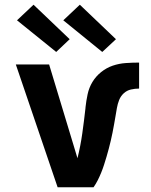

<svg xmlns="http://www.w3.org/2000/svg" viewBox="-20 -793 640 813"><path d="M224 0 47 -520H188L293 -173Q297 -161 300.5 -148Q304 -135 308 -123Q321 -175 328.5 -228.5Q336 -282 342 -336V-338Q345 -366 351 -394Q357 -422 371.5 -446Q386 -470 408.5 -488Q431 -506 457.5 -515Q484 -524 512.5 -526Q541 -528 569 -528V-418Q552 -418 534.5 -414Q517 -410 504 -398Q491 -386 484.5 -369.5Q478 -353 475 -335.5Q472 -318 469 -300.5Q466 -283 463 -266Q460 -249 456.5 -231.5Q453 -214 449 -197Q445 -180 440.5 -163Q436 -146 431 -129Q426 -112 420.5 -95Q415 -78 408.5 -62Q402 -46 394 -30Q386 -14 376 0ZM413 -573 248 -707 318 -773 471 -627ZM218 -573 52 -707 122 -773 275 -627Z"/></svg>

Font: Iosevka Aile Extrabold
Style: Regular
Weight: 800
Designer: Belleve Invis
Foundry: Belleve Invis
Version: Version 27.3.5; ttfautohint (v1.8.4)